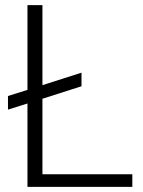

<svg xmlns="http://www.w3.org/2000/svg" viewBox="-20 -731 561 751"><path d="M146 -397.9 298.8 -446.8V-393.6L146 -344.7V-49.3H497.6V0H87.4V-326.2L11.2 -302.2V-355.5L87.4 -379.4V-710.9H146Z"/></svg>

Font: Franko
Style: Light
Weight: 300
Designer: Google
Version: Version 1.200310; 2013